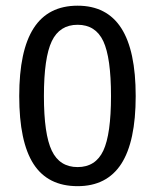

<svg xmlns="http://www.w3.org/2000/svg" viewBox="-20 -636 540 668"><path d="M366.2 -301.8Q366.2 -435.5 339.4 -492.7Q312.5 -549.8 250 -549.8Q187.5 -549.8 160.2 -492.7Q132.8 -435.5 132.8 -301.8Q132.8 -168.9 160.2 -111.8Q187.5 -54.7 250 -54.7Q312.5 -54.7 339.4 -111.8Q366.2 -168.9 366.2 -301.8ZM452.1 -301.8Q452.1 -143.6 401.9 -65.9Q351.6 11.7 250 11.7Q146.5 11.7 96.7 -65.4Q46.9 -142.6 46.9 -301.8Q46.9 -460 97.2 -538.1Q147.5 -616.2 250 -616.2Q351.6 -616.2 401.9 -538.1Q452.1 -460 452.1 -301.8Z"/></svg>

Font: BabelStone Irk Bitig Colour
Style: Regular
Weight: 400
Designer: Andrew West
Foundry: BabelStone
Version: Version 1.03 June 7, 2023